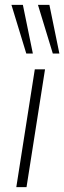

<svg xmlns="http://www.w3.org/2000/svg" viewBox="-20 -769 264 789"><path d="M47 0 123 -484H165L89 0ZM197 -549 136 -749H183L224 -549ZM88 -549 27 -749H74L115 -549Z"/></svg>

Font: Nunito Sans ExtraLight
Style: Italic
Weight: 200
Italic angle: -9°
Designer: Vernon Adams
Foundry: Vernon Adams
Version: Version 3.006; ttfautohint (v1.8.3)